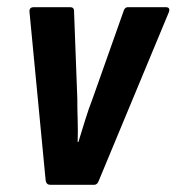

<svg xmlns="http://www.w3.org/2000/svg" viewBox="-20 -514 491 534"><path d="M120 0Q109 0 107 -12L62 -481Q61 -494 74 -494H175Q187 -494 186 -481L195 -240Q195 -210 196 -181Q197 -152 196 -119H198Q208 -151 217 -180.5Q226 -210 238 -241L323 -481Q326 -494 336 -494H441Q454 -494 450 -481L255 -12Q251 0 242 0Z"/></svg>

Font: Sofia Sans Condensed ExtraBold
Style: Italic
Weight: 800
Italic angle: -9°
Version: Version 4.100